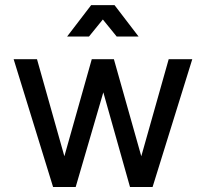

<svg xmlns="http://www.w3.org/2000/svg" viewBox="-20 -743 818 763"><path d="M190.9 0H280.8L390.6 -376L496.6 0H586.4L744.1 -507.8H650.4L541.5 -122.1L432.6 -507.8H344.7L235.8 -122.1L127 -507.8H34.2ZM443.8 -597.7H530.8L435.1 -722.7H342.3ZM333.5 -597.7 435.1 -722.7H342.3L246.6 -597.7Z"/></svg>

Font: Giphurs SC
Style: Regular
Weight: 400
Version: Version 0.920